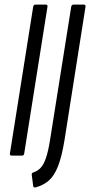

<svg xmlns="http://www.w3.org/2000/svg" viewBox="-20 -675 391 833"><path d="M30 0Q22 0 23 -9L124 -646Q126 -655 134 -655H179Q187 -655 186 -646L85 -9Q84 0 76 0ZM135 138Q125 140 124 132L118 86Q116 75 125 73Q143 67 156 53.5Q169 40 179 11.5Q189 -17 197 -67L289 -646Q291 -655 299 -655H344Q352 -655 351 -646L260 -68Q248 6 231 48Q214 90 190.5 109.5Q167 129 135 138Z"/></svg>

Font: Sofia Sans Extra Condensed
Style: Italic
Weight: 400
Italic angle: -9°
Designer: Botio Nikoltchev, Ani Petrova
Foundry: lettersoup
Version: Version 4.101; ttfautohint (v1.8.4.7-5d5b)